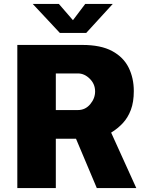

<svg xmlns="http://www.w3.org/2000/svg" viewBox="-20 -950 754 970"><path d="M67.5 0V-723H395.5Q489.5 -723 546.8 -692Q604 -661 630 -608.2Q656 -555.5 656 -490Q656 -434.5 641.2 -395.2Q626.5 -356 600.8 -328.2Q575 -300.5 541.5 -280L668.5 0H469L364 -249H262V0ZM262 -394H373.5Q411 -394 435.8 -423.5Q460.5 -453 460.5 -488Q460.5 -525.5 433.5 -552.2Q406.5 -579 373.5 -579H262ZM282.5 -783.5 145.5 -930H277.5L348.5 -848L410.5 -930H549.5L415.5 -783.5Z"/></svg>

Font: Public Sans Thin Black
Style: Regular
Weight: 900
Version: Version 2.001